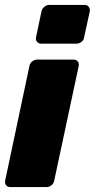

<svg xmlns="http://www.w3.org/2000/svg" viewBox="-26 -763 386 783"><path d="M16 0Q5 0 -1 -7.5Q-7 -15 -5 -26L94 -494Q96 -505 105.5 -512.5Q115 -520 126 -520H274Q285 -520 291 -512.5Q297 -505 295 -494L195 -26Q193 -15 184 -7.5Q175 0 164 0ZM142 -585Q131 -585 125 -592.5Q119 -600 121 -611L143 -716Q145 -727 154.5 -735Q164 -743 175 -743H320Q330 -743 336 -735Q342 -727 340 -716L317 -611Q316 -600 306.5 -592.5Q297 -585 286 -585Z"/></svg>

Font: Rubik Light ExtraBold
Style: Italic
Weight: 800
Italic angle: -12°
Version: Version 2.104